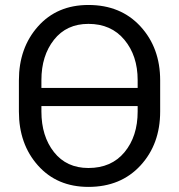

<svg xmlns="http://www.w3.org/2000/svg" viewBox="-20 -741 720 772"><path d="M335.5 -65.5Q428 -65.5 480.8 -129.2Q533.5 -193 533.5 -292.5V-314.5H146.5V-292.5Q146.5 -193.5 197 -129.5Q247.5 -65.5 335.5 -65.5ZM533.5 -387.5V-419Q533.5 -517 480.2 -581Q427 -645 335.5 -645Q247.5 -645 197 -581Q146.5 -517 146.5 -419V-387.5ZM335.5 10.5Q209.5 10.5 132.8 -75.5Q56 -161.5 56 -292.5V-418Q56 -548.5 132.8 -634.8Q209.5 -721 335.5 -721Q465.5 -721 544.8 -634.8Q624 -548.5 624 -418V-292.5Q624 -161.5 544.8 -75.5Q465.5 10.5 335.5 10.5Z"/></svg>

Font: Roberto Sans
Style: Regular
Weight: 400
Designer: Google (font) & Cristiano Sobral (main changes)
Version: Version 1.500; ttfautohint (v1.8.4.7-5d5b-dirty)